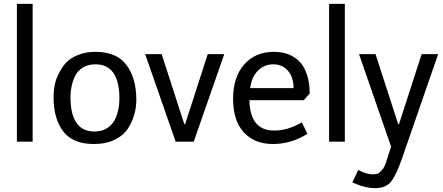

<svg xmlns="http://www.w3.org/2000/svg" viewBox="-20 -738 2308 1000"><path d="M68 -718H150V0H68Z M477 -403Q439 -403 411.5 -386Q384 -369 371 -342Q347 -291 347 -233Q347 -53 472 -53Q510 -53 537 -70Q564 -87 578 -114Q602 -164 602 -223Q602 -403 477 -403ZM477 -468Q588 -468 639 -399Q690 -330 690 -219Q690 -139 648 -71Q625 -34 579 -11Q533 12 469 12Q359 12 309 -54Q259 -120 259 -231Q259 -296 279.5 -341Q300 -386 323 -410.5Q346 -435 386 -451.5Q426 -468 477 -468Z M989 0H895L736 -456H822L940 -91H944L1062 -456H1148Z M1408 -58Q1480 -58 1552 -101L1581 -41Q1497 12 1401.5 12Q1306 12 1250 -48.5Q1194 -109 1194 -223Q1194 -337 1252 -402.5Q1310 -468 1406 -468Q1493 -468 1543 -414Q1564 -392 1578.5 -350Q1593 -308 1593 -251L1562 -216H1279Q1282 -58 1408 -58ZM1283 -279H1509Q1509 -335 1480 -369Q1451 -403 1403.5 -403Q1356 -403 1323 -369.5Q1290 -336 1283 -279Z M1694 -718H1776V0H1694Z M1815 212 1846 147Q1889 170 1920 170Q1947 170 1956 161L1969 148Q1982 135 1992 103Q2002 71 2008 53.5Q2014 36 2017 26L1850 -456H1936L2054 -91H2058L2176 -456H2262L2076 81Q2043 177 2015.5 209.5Q1988 242 1934 242Q1880 242 1815 212Z"/></svg>

Font: Average Sans
Style: Regular
Weight: 400
Designer: Eduardo Rodriguez Tunni
Foundry: Eduardo Rodriguez Tunni
Version: Version 1.001